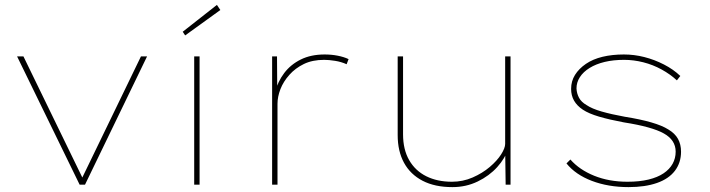

<svg xmlns="http://www.w3.org/2000/svg" viewBox="-20 -756 2906 786"><path d="M306 0 50 -525H76L322 -19H312L557 -525H582L328 0Z M775 0V-525H797V0ZM738 -611 728 -626 868 -736 882 -715Z M1094 0V-525H1114L1115 -383L1106 -378Q1117 -422 1143.5 -457Q1170 -492 1211.5 -512.5Q1253 -533 1309 -533Q1337 -533 1362.5 -528Q1388 -523 1407 -514L1399 -493Q1377 -503 1351.5 -507Q1326 -511 1307 -511Q1259 -511 1224 -494Q1189 -477 1164.5 -449.5Q1140 -422 1128 -391Q1116 -360 1116 -331V0Z M1832 10Q1760 10 1710 -16Q1660 -42 1634 -89.5Q1608 -137 1608 -203V-525H1630V-206Q1630 -144 1655 -100.5Q1680 -57 1725 -34.5Q1770 -12 1830 -12Q1875 -12 1915 -29.5Q1955 -47 1985 -72.5Q2015 -98 2031.5 -124Q2048 -150 2048 -167V-525H2070V0H2050L2048 -143L2060 -147Q2048 -108 2015.5 -72Q1983 -36 1935.5 -13Q1888 10 1832 10Z M2553 10Q2470 10 2403 -15.5Q2336 -41 2299 -87L2315 -103Q2352 -61 2412.5 -36.5Q2473 -12 2549 -12Q2598 -12 2635 -21Q2672 -30 2696.5 -46.5Q2721 -63 2733.5 -85.5Q2746 -108 2746 -135Q2746 -183 2697 -210Q2674 -223 2633 -234.5Q2592 -246 2534 -255Q2475 -266 2432.5 -278.5Q2390 -291 2366 -307Q2342 -323 2330 -344Q2318 -365 2318 -392Q2318 -424 2334 -449.5Q2350 -475 2378.5 -494.5Q2407 -514 2446.5 -523.5Q2486 -533 2534 -533Q2576 -533 2617.5 -522.5Q2659 -512 2698 -492Q2737 -472 2765 -445L2751 -427Q2724 -452 2688.5 -471.5Q2653 -491 2613.5 -501Q2574 -511 2535 -511Q2491 -511 2455.5 -502.5Q2420 -494 2394 -478Q2368 -462 2354 -440.5Q2340 -419 2340 -394Q2341 -373 2350.5 -355.5Q2360 -338 2381 -326Q2403 -311 2443 -299.5Q2483 -288 2538 -278Q2601 -268 2646 -255Q2691 -242 2716 -226Q2743 -210 2755.5 -187.5Q2768 -165 2768 -135Q2768 -90 2743 -57Q2718 -24 2669.5 -7Q2621 10 2553 10Z"/></svg>

Font: Lexend Giga Thin
Style: Regular
Weight: 250
Version: Version 1.007